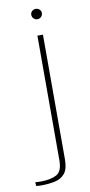

<svg xmlns="http://www.w3.org/2000/svg" viewBox="-132 -639 366 784"><g transform="rotate(-10 51.5 -247.0)"><path d="M-28 110Q-32 110 -39 109.5Q-46 109 -48 108V92Q-46 93 -39.5 93.5Q-33 94 -26 94Q15 94 39.5 81Q64 68 64 22V-495H87V23Q87 62 71.5 80.5Q56 99 30 104.5Q4 110 -28 110ZM76 -561Q67 -561 60.5 -567.5Q54 -574 54 -583Q54 -592 60.5 -598Q67 -604 76 -604Q85 -604 91.5 -598Q98 -592 98 -583Q98 -574 91.5 -567.5Q85 -561 76 -561Z"/></g></svg>

Font: Alumni Sans Thin
Style: Regular
Weight: 100
Designer: Robert E. Leuschke
Foundry: Robert E. Leuschke
Version: Version 1.018